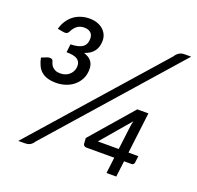

<svg xmlns="http://www.w3.org/2000/svg" viewBox="-120 -808 960 937"><g transform="rotate(20 360.0 -340.0)"><path d="M32.7 0ZM148.4 -25.9Q138.7 -10.7 127.4 -5.4Q116.2 0 102.1 0H67.9L637.2 -645.5Q646 -659.7 657.7 -667.2Q669.4 -674.8 686 -674.8H720.2ZM592.8 -130.4H644L639.6 -95.2Q638.7 -90.3 635.3 -86.7Q631.8 -83 626 -83H586.9L576.7 0H525.9L536.1 -83H392.1Q383.8 -83 379.4 -86.9Q375 -90.8 374.5 -96.7L372.6 -126L561 -343.3H618.7ZM555.7 -240.7Q556.6 -250 558.3 -260.5Q560.1 -271 563 -282.2L433.6 -130.4H542ZM191.9 -680.2Q213.9 -680.2 231.4 -674.1Q249 -668 261.5 -657.2Q273.9 -646.5 280.8 -631.8Q287.6 -617.2 287.6 -600.1Q287.6 -533.7 222.7 -513.2Q249 -504.9 262 -488.8Q274.9 -472.7 274.9 -447.3Q274.9 -418.5 263.7 -396.5Q252.4 -374.5 233.9 -359.4Q215.3 -344.2 191.9 -336.7Q168.5 -329.1 144 -329.1Q117.7 -329.1 98.6 -335Q79.6 -340.8 66.4 -352.3Q53.2 -363.8 45.2 -380.9Q37.1 -397.9 32.7 -419.9L60.5 -431.2Q70.8 -435.1 79.8 -433.3Q88.9 -431.6 91.3 -423.3Q92.8 -418.9 95.5 -411.4Q98.1 -403.8 104.2 -396.7Q110.4 -389.6 120.6 -384.5Q130.9 -379.4 147 -379.4Q162.6 -379.4 175 -384.5Q187.5 -389.6 196.3 -398.4Q205.1 -407.2 209.7 -418.5Q214.4 -429.7 214.4 -441.4Q214.4 -464.4 197.8 -475.8Q181.2 -487.3 141.1 -487.3L146 -529.8Q189 -530.8 208.3 -544.9Q227.5 -559.1 227.5 -588.4Q227.5 -608.9 215.3 -619.4Q203.1 -629.9 182.6 -629.9Q159.7 -629.9 145 -618.4Q130.4 -606.9 121.6 -588.4Q116.7 -578.6 110.4 -575.7Q104 -572.8 92.8 -574.7L62 -580.1Q68.8 -605 81.5 -623.8Q94.2 -642.6 111.1 -655Q127.9 -667.5 148.4 -673.8Q168.9 -680.2 191.9 -680.2Z"/></g></svg>

Font: Carlito
Style: Italic
Weight: 400
Italic angle: -7°
Designer: Lukasz Dziedzic
Foundry: tyPoland Lukasz Dziedzic
Version: Version 1.104